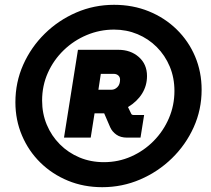

<svg xmlns="http://www.w3.org/2000/svg" viewBox="-20 -739 877 798"><path d="M405 39Q328 39 262.5 12Q197 -15 148 -63Q99 -111 71.5 -175.5Q44 -240 44 -314Q44 -397 76.5 -470Q109 -543 166 -599Q223 -655 297 -687Q371 -719 454 -719Q532 -719 598.5 -692Q665 -665 714.5 -616.5Q764 -568 791 -504Q818 -440 818 -366Q818 -283 785 -210Q752 -137 694.5 -81Q637 -25 562.5 7Q488 39 405 39ZM246 -167 304 -532H472Q523 -532 557 -502Q591 -472 591 -423Q591 -383 570.5 -350Q550 -317 512 -294L525 -267Q527 -261 536 -261H579L564 -167H508Q481 -167 463.5 -179.5Q446 -192 438 -210L413 -268H373L357 -167ZM412 -65Q472 -65 525 -88.5Q578 -112 618.5 -153Q659 -194 682 -247.5Q705 -301 705 -361Q705 -416 685.5 -462.5Q666 -509 631.5 -543.5Q597 -578 551.5 -597Q506 -616 454 -616Q395 -616 341 -593.5Q287 -571 245 -530.5Q203 -490 179 -436.5Q155 -383 155 -321Q155 -267 174.5 -220.5Q194 -174 229 -139Q264 -104 310.5 -84.5Q357 -65 412 -65ZM389 -366H443Q457 -366 468 -377Q479 -388 479 -408Q479 -419 471.5 -425.5Q464 -432 453 -432H399Z"/></svg>

Font: MuseoModerno Thin Black
Style: Italic
Weight: 900
Italic angle: -9°
Version: Version 1.003